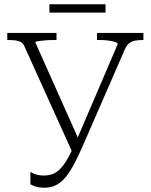

<svg xmlns="http://www.w3.org/2000/svg" viewBox="-20 -864 704 897"><path d="M370 -190Q348 -139 328 -101Q308 -63 288 -38Q268 -13 243.5 0Q219 13 188 13Q164 13 148 8Q132 3 122 -3V-61Q131 -55 147 -49.5Q163 -44 186 -44Q221 -44 245.5 -61.5Q270 -79 291 -114.5Q312 -150 336 -205L530 -658Q530 -664 517.5 -668Q505 -672 486.5 -674.5Q468 -677 449 -677H433V-710H650V-677H646Q629 -677 613.5 -674.5Q598 -672 585.5 -663.5Q573 -655 564 -635ZM354 -198 320 -148 93 -650Q87 -663 76 -668.5Q65 -674 50 -675.5Q35 -677 19 -677H14V-710H244V-677H228Q210 -677 191 -675.5Q172 -674 158.5 -672Q145 -670 145 -666ZM211 -844H473V-805H211Z"/></svg>

Font: Roboto Serif 36pt ExtraLight
Style: Regular
Weight: 250
Designer: Greg Gazdowicz
Foundry: Commercial Type
Version: Version 1.008